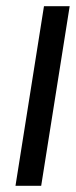

<svg xmlns="http://www.w3.org/2000/svg" viewBox="-20 -600 245 620"><path d="M30 0H113L205 -580H122Z"/></svg>

Font: Charger Pro
Style: BdObl
Weight: 700
Designer: Jasper
Foundry: Cannot Into Space Fonts
Version: Version 1.09